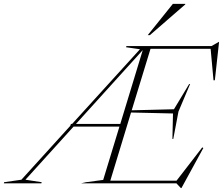

<svg xmlns="http://www.w3.org/2000/svg" viewBox="-111 -955 1161 1000"><path d="M21.5 -19 106 -6 104.5 0H-91L-89.5 -6L0.5 -19L255 -299.5L258.5 -309.5H264.5L618 -698.5L545.5 -709L547.5 -715H990.5L1028 -736.5H1030L1008 -537H1001L986 -701H673L575 -380.5L795 -386L874 -517H879L818.5 -374L791.5 -231.5H787L790 -364L571.5 -369L463.5 -14H808.5L942.5 -187.5L948 -184L834 24.5H831L808 0H310.5L337 -6L426.5 -18L511 -295.5H272ZM284.5 -309.5H515.5L632.5 -694ZM658.5 -772 789.5 -935H854V-932L669.5 -772Z"/></svg>

Font: Newsreader Display ExtraLight
Style: Italic
Weight: 275
Italic angle: -17°
Designer: Hugues Gentile
Foundry: Production Type
Version: Version 1.002